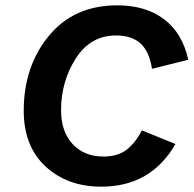

<svg xmlns="http://www.w3.org/2000/svg" viewBox="-20 -690 726 720"><path d="M360 10Q232 10 150 -66.5Q68 -143 69 -278Q70 -443 164 -556.5Q258 -670 420 -670Q526 -670 595 -618Q664 -566 686 -466L550 -432Q540 -497 507 -527Q474 -557 415 -557Q319 -557 264 -470.5Q209 -384 209 -277Q209 -196 252.5 -149.5Q296 -103 368 -103Q421 -103 454 -128Q487 -153 512 -201L638 -150Q546 10 360 10Z"/></svg>

Font: Elaine Sans SemiBold
Style: Italic
Weight: 600
Italic angle: -13°
Designer: Wei Huang
Foundry: Wei Huang
Version: Version 2.001;December 24, 2019;FontCreator 12.0.0.2547 64-b